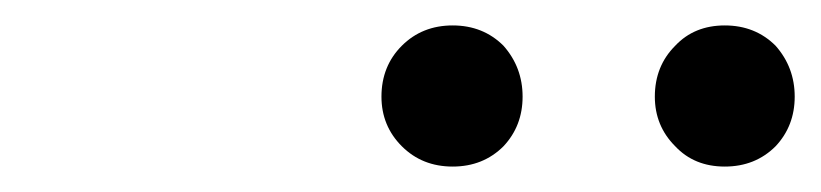

<svg xmlns="http://www.w3.org/2000/svg" viewBox="-20 -787 646 151"><path d="M280 -711Q280 -735 296 -751Q312 -767 336 -767Q360 -767 376 -751Q391 -734 391 -711Q391 -688 376 -672Q360 -656 336 -656Q312 -656 296 -672Q280 -688 280 -711ZM511 -672Q495 -688 495 -711Q495 -735 511 -751Q526 -767 550 -767Q574 -767 590 -751Q605 -734 605 -711Q605 -688 590 -672Q574 -656 550 -656Q526 -656 511 -672Z"/></svg>

Font: Source Han Sans Regular
Style: Regular
Weight: 400
Designer: Ryoko NISHIZUKA  (kana & ideographs); Paul D. Hunt (Latin, Greek & Cyrillic); Wenlong ZHANG  (bopomofo); Sandoll Communi
Foundry: Adobe Systems Incorporated
Version: Version 1.00 January 18, 2024, initial release